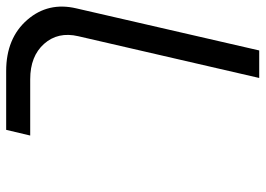

<svg xmlns="http://www.w3.org/2000/svg" viewBox="-136 -504 840 607"><g transform="rotate(-90 283.5 -200.0)"><path d="M363 -600Q467 -600 525 -533Q582 -467 561 -378L428 200H341L473 -372Q488 -436 449 -480Q410 -524 337 -524H159L177 -600Z"/></g></svg>

Font: Miedinger
Style: Italic
Weight: 400
Italic angle: -13°
Version: Version 001.000